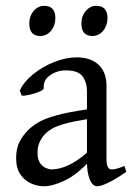

<svg xmlns="http://www.w3.org/2000/svg" viewBox="-20 -629 462 662"><path d="M415.5 -36.6Q377.4 -10.3 352.5 1.5Q327.6 13.2 314.9 13.2Q299.3 13.2 289.6 -10Q279.8 -33.2 279.8 -73.2V-314.9Q279.8 -345.2 264.2 -366.2Q248.5 -387.2 204.1 -386.2Q175.3 -385.7 151.9 -368.9Q128.4 -352.1 130.9 -325.2Q131.8 -319.8 115.7 -313Q99.6 -306.2 80.8 -302Q62 -297.9 54.7 -299.3L48.3 -316.9Q62 -346.7 94 -372.8Q126 -398.9 166.3 -415Q206.5 -431.2 244.1 -431.2Q293.5 -431.2 320.3 -405.3Q347.2 -379.4 347.2 -333V-79.6Q347.2 -44.9 364.7 -44.9Q371.6 -44.9 381.3 -47.1Q391.1 -49.3 409.2 -56.6ZM284.2 -218.8Q232.4 -210.4 203.6 -202.4Q174.8 -194.3 160.2 -185.8Q145.5 -177.2 135.3 -167Q124 -154.8 116.7 -139.2Q109.4 -123.5 109.4 -102.5Q109.4 -79.1 118.2 -66.7Q127 -54.2 138.4 -49.6Q149.9 -44.9 157.7 -44.9Q185.5 -44.9 217 -59.8Q248.5 -74.7 284.2 -106L287.6 -72.8Q245.6 -26.9 203.6 -6.8Q161.6 13.2 131.3 13.2Q109.9 13.2 87.6 3.7Q65.4 -5.9 50.5 -27.3Q35.6 -48.8 35.6 -83.5Q35.6 -117.7 47.6 -140.4Q59.6 -163.1 76.2 -179.7Q90.8 -194.3 112.1 -207Q133.3 -219.7 173.3 -231Q213.4 -242.2 284.2 -252.4ZM170.9 -566.4Q170.9 -541 156 -522.9Q141.1 -504.9 118.7 -504.9Q81.1 -504.9 81.1 -547.9Q81.1 -573.7 96.2 -591.3Q111.3 -608.9 132.3 -608.9Q170.9 -608.9 170.9 -566.4ZM350.6 -566.4Q350.6 -541 335.7 -522.9Q320.8 -504.9 298.3 -504.9Q260.7 -504.9 260.7 -547.9Q260.7 -573.7 275.9 -591.3Q291 -608.9 312 -608.9Q350.6 -608.9 350.6 -566.4Z"/></svg>

Font: Dai Banna SIL Light
Style: Regular
Weight: 300
Designer: Victor Gaultney
Foundry: SIL International
Version: Version 4.000